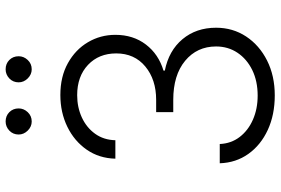

<svg xmlns="http://www.w3.org/2000/svg" viewBox="-174 -794 978 669"><g transform="rotate(-90 314.5 -459.0)"><path d="M317.1 9.9Q249.6 9.9 196.9 -14.4Q144.2 -38.7 113.3 -82Q82.4 -125.4 80.6 -181.8H147.7Q149.5 -142 172.2 -112.4Q195 -82.7 232.6 -66.2Q270.2 -49.7 316.4 -49.7Q366.8 -49.7 405.4 -68.5Q443.9 -87.4 465.7 -120Q487.6 -152.7 487.6 -194.6Q487.6 -261 437.7 -302.4Q387.8 -343.8 301.5 -343.8H258.9V-403.4H301.5Q372.2 -403.4 417.8 -441.2Q463.4 -479 463.4 -542.6Q463.4 -603 423.5 -640.8Q383.5 -678.6 317.8 -678.6Q275.6 -678.6 240.2 -662.3Q204.9 -646 183.4 -616.1Q161.9 -586.3 160.9 -545.5H96.6Q98 -602.3 128 -645.4Q158 -688.6 207.9 -712.9Q257.8 -737.2 318.5 -737.2Q382.5 -737.2 429.5 -710.9Q476.6 -684.7 502.3 -641.2Q528.1 -597.7 528.1 -545.5Q528.1 -483.3 494.3 -439.1Q460.6 -394.9 403.4 -377.8V-373.2Q473 -359.4 513 -311.6Q552.9 -263.8 552.9 -194.6Q552.9 -136.4 522.4 -90Q491.8 -43.7 438.6 -16.9Q385.3 9.9 317.1 9.9ZM226.2 -837Q208.1 -837 194.4 -850.9Q180.8 -864.7 180.8 -882.5Q180.8 -902 194.4 -915Q208.1 -927.9 226.2 -927.9Q245.7 -927.9 258.7 -915Q271.7 -902 271.7 -882.5Q271.7 -864.7 258.7 -850.9Q245.7 -837 226.2 -837ZM408 -837Q389.9 -837 376.2 -850.9Q362.6 -864.7 362.6 -882.5Q362.6 -902 376.2 -915Q389.9 -927.9 408 -927.9Q427.6 -927.9 440.5 -915Q453.5 -902 453.5 -882.5Q453.5 -864.7 440.5 -850.9Q427.6 -837 408 -837Z"/></g></svg>

Font: Inter UI Light
Style: Regular
Weight: 300
Designer: Rasmus Andersson
Foundry: rsms
Version: 3.2;8d6f07862